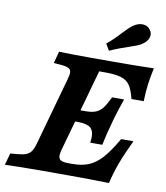

<svg xmlns="http://www.w3.org/2000/svg" viewBox="-104 -838 785 908"><g transform="rotate(10 288.5 -383.5)"><path d="M40.7 -1.2Q10.3 -0.8 -19 0.4L-3.2 -56.5L32.4 -59.6Q59.2 -62 73.8 -68.2Q88.4 -74.4 97.2 -87.6Q106 -100.7 112.9 -125.8L202 -445.2Q209.7 -470.7 209.1 -483.6Q208.6 -496.5 197.7 -502.5Q186.7 -508.6 160.8 -511L125.4 -513.8L140.7 -570.6Q207.7 -568.5 297 -568.5H297.5H401.4Q505.4 -568.5 595.8 -571Q586.1 -526.6 581.5 -491.5Q576.8 -456.4 575.6 -409.7H516.7Q506.2 -451.6 492.1 -473Q478 -494.4 450.6 -503.2Q423.2 -512.1 372.4 -512.1H343.6L233.4 -118.1Q226.6 -94.2 228.5 -81.5Q230.3 -68.9 242 -63.9Q253.6 -58.9 278 -58.9H294.4Q340.6 -58.9 373.5 -72.7Q406.4 -86.5 436.2 -119.7Q466 -153 501.6 -214.6H560.5Q529.2 -149.4 510.8 -99.8Q492.4 -50.2 480.7 0Q388.8 -2.4 288 -2.4H142.7H137.7Q89.2 -2.4 40.7 -1.2ZM264.6 -315.3H420.3L404.1 -258.9H248.5ZM284.5 -258.9 313.6 -315.3Q345 -315.3 363.8 -323.7Q382.6 -332 395.8 -349.9Q409 -367.8 425 -401.6H482.8Q464.9 -350.1 454.7 -316.5L446.5 -287.1Q428.9 -224.8 418.3 -172.6H360.5Q367.7 -219.2 351.8 -239Q336 -258.9 284.5 -258.9ZM421.8 -713.1Q434 -726.1 445.5 -737Q457.1 -748 466.8 -754Q489.8 -768.5 511.5 -766.5Q533.1 -764.5 545.2 -746.8Q558.1 -729 550.7 -708.8Q543.2 -688.6 518.4 -673.6Q509.5 -668 495.6 -662.6Q481.7 -657.1 465.5 -651.9Q445.7 -645.5 421.8 -636.6Q397.8 -627.8 372 -616.1L353.5 -647.2Q374.4 -664.5 391.5 -681.5Q408.5 -698.6 421.8 -713.1Z"/></g></svg>

Font: Playfair Micro SmCond SmLight
Style: Italic
Weight: 360
Width: 4
Italic angle: -15.6°
Designer: Claus Eggers Sørensen
Foundry: Claus Eggers Sørensen
Version: Version 2.203;Glyphs 3.3 (3326)